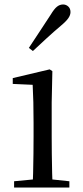

<svg xmlns="http://www.w3.org/2000/svg" viewBox="-20 -838 372 858"><path d="M43 0V-28L127 -36Q128 -49 128 -65Q129 -106 129.5 -150.5Q130 -195 130 -229V-289Q130 -340 129 -381Q128 -422 126 -459L37 -463V-489L202 -528L214 -520L211 -380V-229Q211 -195 211.5 -150.5Q212 -106 213 -65Q213 -49 214 -36L290 -28V0ZM109 -624Q133 -661 157.5 -697.5Q182 -734 207 -773Q222 -798 234.5 -808Q247 -818 262 -818Q275 -818 285 -809Q295 -800 295 -784Q295 -771 285.5 -757Q276 -743 252 -723Q220 -696 189 -667.5Q158 -639 127 -610Z"/></svg>

Font: Early Summer Mincho
Style: Regular
Weight: 400
Designer: GuiWonder
Version: Version 1.002